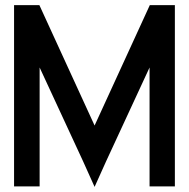

<svg xmlns="http://www.w3.org/2000/svg" viewBox="-20 -731 739 751"><path d="M35 -2V-711H134L350 -240L566 -711H664V-2H565V-467L395 -100L350 0L305 -100L135 -467V-2Z"/></svg>

Font: Fundamental  Brigade
Style: Regular
Weight: 400
Designer: Peter Wiegel, original typeface by Arno Drescher 1935
Foundry: Peter Wiegel
Version: Version 0.000 2012 initial release